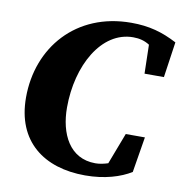

<svg xmlns="http://www.w3.org/2000/svg" viewBox="-78 -746 799 839"><g transform="rotate(10 321.0 -326.0)"><path d="M354 20C441 20 510 -2 557 -31L583 -189H498L445 -50C426 -44 408 -40 389 -40C274 -40 225 -143 225 -259C225 -445 316 -611 457 -611C485 -611 508 -605 530 -591L533 -463H619L642 -621C577 -655 518 -672 438 -672C193 -672 41 -493 41 -271C41 -76 171 20 354 20Z"/></g></svg>

Font: Source Serif Pro Black
Style: Italic
Weight: 900
Italic angle: -12°
Designer: Frank Grießhammer
Foundry: Adobe Systems Incorporated
Version: Version 3.001;hotconv 1.0.111;makeotfexe 2.5.65597